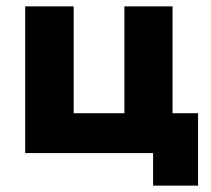

<svg xmlns="http://www.w3.org/2000/svg" viewBox="-20 -480 661 602"><path d="M521 -125V-460H370V-125H211V-460H59V0H460V102H601V-125Z"/></svg>

Font: Jost
Style: Bold
Weight: 700
Version: Version 3.710